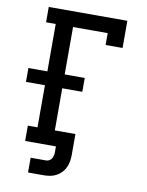

<svg xmlns="http://www.w3.org/2000/svg" viewBox="-97 -803 794 1037"><g transform="rotate(10 300.0 -285.0)"><path d="M130 165V84H215Q224 84 232.5 79Q241 74 245.5 66Q250 58 252 49Q254 40 254 31V0H85V-84H138V-315H34V-391H138V-651H85V-735H516V-586H423V-651H233V-391H343V-315H233V-84H346V31Q346 48 343 66Q340 84 332.5 100Q325 116 312.5 129Q300 142 284 150.5Q268 159 250.5 162Q233 165 215 165Z"/></g></svg>

Font: Iosevka Curly Slab MdEx
Style: Regular
Weight: 500
Width: 7
Monospace: yes
Designer: Belleve Invis
Foundry: Belleve Invis
Version: Version 11.1.0; ttfautohint (v1.8.3)